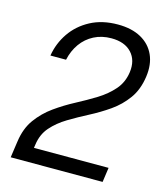

<svg xmlns="http://www.w3.org/2000/svg" viewBox="-110 -817 780 902"><g transform="rotate(15 280.0 -366.5)"><path d="M26.5 0 34 -52.5 38 -80Q47 -145 79.5 -189.8Q112 -234.5 157.5 -267Q203 -299.5 253.2 -326Q303.5 -352.5 348.5 -380.2Q393.5 -408 425 -444Q456.5 -480 463.5 -531Q471.5 -590 438 -626.2Q404.5 -662.5 339.5 -662.5Q292.5 -662.5 255.2 -643.2Q218 -624 193.5 -589.8Q169 -555.5 159 -510H83Q93 -571 127.5 -621.5Q162 -672 219 -702.5Q276 -733 352.5 -733Q419.5 -733 465.2 -707.8Q511 -682.5 531.5 -637Q552 -591.5 543.5 -531Q534.5 -466 502.2 -421.5Q470 -377 424.8 -345.5Q379.5 -314 330.2 -288.5Q281 -263 236.2 -236Q191.5 -209 160.8 -174Q130 -139 123 -87.5L120.5 -71H483.5L473.5 0Z"/></g></svg>

Font: Public Sans Thin Light
Style: Italic
Weight: 300
Italic angle: -8°
Version: Version 2.001